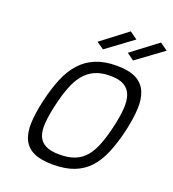

<svg xmlns="http://www.w3.org/2000/svg" viewBox="-165 -1062 1077 1197"><g transform="rotate(20 373.5 -463.5)"><path d="M340 -63Q400 -63 442 -80Q484 -97 513 -132Q542 -167 562 -219.5Q582 -272 599 -344Q615 -413 619 -467Q623 -521 610 -557.5Q597 -594 564 -613.5Q531 -633 472 -633Q412 -633 370 -614Q328 -595 298 -558Q268 -521 247.5 -467Q227 -413 211 -344Q195 -275 190.5 -222Q186 -169 199 -134Q212 -99 246 -81Q280 -63 340 -63ZM323 10Q242 10 194.5 -12.5Q147 -35 126 -80Q105 -125 108 -191Q111 -257 131 -344Q151 -430 179 -497.5Q207 -565 249 -611.5Q291 -658 349.5 -682Q408 -706 488 -706Q568 -706 615.5 -682Q663 -658 683.5 -611.5Q704 -565 701 -498Q698 -431 678 -344Q657 -255 629 -188.5Q601 -122 560 -78Q519 -34 461 -12Q403 10 323 10ZM697 -936 747 -900 571 -771 524 -805ZM496 -937 546 -901 371 -772 323 -805Z"/></g></svg>

Font: Panefresco 400wt
Style: Italic
Weight: 400
Foundry: Campivisivi & Chank Co
Version: Version 1.001